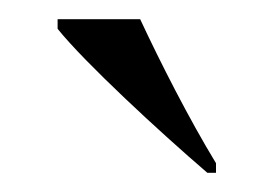

<svg xmlns="http://www.w3.org/2000/svg" viewBox="-20 -786 285 200"><path d="M196 -606H205V-616C177 -662 147 -721 126 -766H40V-756C68 -721 147 -648 196 -606Z"/></svg>

Font: Noto Serif Display SemiCondensed
Style: Regular
Weight: 400
Width: 4
Designer: Monotype Design Team
Foundry: Monotype Imaging Inc.
Version: Version 2.009